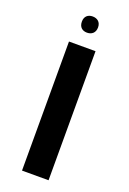

<svg xmlns="http://www.w3.org/2000/svg" viewBox="-143 -786 560 836"><g transform="rotate(20 136.5 -368.0)"><path d="M135 -661C156 -661 173 -673 173 -699C173 -724 156 -736 135 -736C114 -736 98 -724 98 -699C98 -673 114 -661 135 -661ZM75 0H198V-598H75Z"/></g></svg>

Font: Noto Sans Hebrew SemiCondensed Semi
Style: Regular
Weight: 600
Width: 4
Designer: Monotype Design Team
Foundry: Monotype Imaging Inc.
Version: Version 1.902